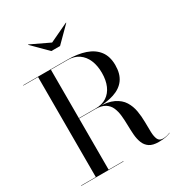

<svg xmlns="http://www.w3.org/2000/svg" viewBox="-222 -1099 1140 1239"><g transform="rotate(-30 348.0 -479.0)"><path d="M199 -383.5V-386H349Q397 -386 430.5 -408Q464 -430 481.5 -470.2Q499 -510.5 499 -565Q499 -619.5 481.5 -660.5Q464 -701.5 430.5 -724.5Q397 -747.5 349 -747.5H19V-750H349Q424.5 -750 480.8 -730.8Q537 -711.5 568 -670.8Q599 -630 599 -565Q599 -500 570 -460Q541 -420 485.2 -401.8Q429.5 -383.5 349 -383.5ZM19 0V-2.5H334V0ZM128.5 -1.5V-748.5H224V-1.5ZM594 5Q550.5 5 526.2 -11.2Q502 -27.5 491 -55.5Q480 -83.5 477.2 -118Q474.5 -152.5 474 -189.2Q473.5 -226 470 -260.5Q466.5 -295 454.5 -322.8Q442.5 -350.5 416.2 -367Q390 -383.5 344 -383.5H199V-386H364Q437.5 -386 480.8 -365Q524 -344 545.2 -309.8Q566.5 -275.5 573.5 -234.2Q580.5 -193 580.8 -152Q581 -111 582 -76.8Q583 -42.5 592.5 -21.5Q602 -0.5 628.5 -0.5Q644.5 -0.5 658.5 -4Q672.5 -7.5 682.5 -12.5L684 -11Q672 -4.5 649.5 0.2Q627 5 594 5ZM286.5 -850 176.5 -960 179 -961.5 318.5 -895 459 -961.5 461.5 -960 351.5 -850Z"/></g></svg>

Font: Bodoni Moda 72pt
Style: Regular
Weight: 400
Designer: Owen Earl
Foundry: indestructible type
Version: Version 2.005